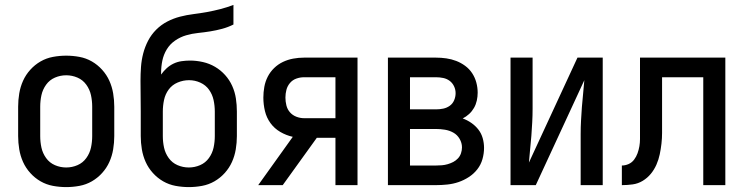

<svg xmlns="http://www.w3.org/2000/svg" viewBox="-20 -755 3040 783"><path d="M250 8Q223 8 196 3Q169 -2 145.5 -15.5Q122 -29 103.5 -49.5Q85 -70 74 -94.5Q63 -119 58.5 -146Q54 -173 54 -200V-320Q54 -347 58.5 -374Q63 -401 74 -425.5Q85 -450 103.5 -470.5Q122 -491 145.5 -504.5Q169 -518 196 -523Q223 -528 250 -528Q277 -528 304 -523Q331 -518 354.5 -504.5Q378 -491 396.5 -470.5Q415 -450 426 -425.5Q437 -401 441.5 -374Q446 -347 446 -320V-200Q446 -173 441.5 -146Q437 -119 426 -94.5Q415 -70 396.5 -49.5Q378 -29 354.5 -15.5Q331 -2 304 3Q277 8 250 8ZM250 -72Q274 -72 296 -81.5Q318 -91 332 -110.5Q346 -130 351 -153Q356 -176 356 -200V-320Q356 -344 351 -367Q346 -390 332 -409.5Q318 -429 296 -438.5Q274 -448 250 -448Q226 -448 204 -438.5Q182 -429 168 -409.5Q154 -390 149 -367Q144 -344 144 -320V-200Q144 -176 149 -153Q154 -130 168 -110.5Q182 -91 204 -81.5Q226 -72 250 -72Z M750 8Q723 8 696 3Q669 -2 645.5 -15.5Q622 -29 603.5 -49.5Q585 -70 574 -94.5Q563 -119 558.5 -146Q554 -173 554 -200V-300Q554 -332 553.5 -363.5Q553 -395 553 -426Q553 -454 555 -482Q557 -510 564 -537Q571 -564 584 -589Q597 -614 617 -634Q637 -654 662 -667Q687 -680 714 -687Q741 -694 769 -697.5Q797 -701 824.5 -706Q852 -711 879 -718Q906 -725 932 -735V-655Q910 -644 886 -637.5Q862 -631 837 -627Q812 -623 787.5 -620.5Q763 -618 739 -611Q715 -604 694 -589.5Q673 -575 660 -553.5Q647 -532 642 -507.5Q637 -483 637 -458Q637 -456 637 -454.5Q637 -453 637 -451Q647 -465 659.5 -476.5Q672 -488 687.5 -495.5Q703 -503 720.5 -505.5Q738 -508 755 -508Q781 -508 807.5 -502Q834 -496 857 -482.5Q880 -469 898 -449Q916 -429 927 -404.5Q938 -380 942 -353.5Q946 -327 946 -300V-200Q946 -173 941.5 -146Q937 -119 926 -94.5Q915 -70 896.5 -49.5Q878 -29 854.5 -15.5Q831 -2 804 3Q777 8 750 8ZM750 -72Q774 -72 796 -81.5Q818 -91 832 -110.5Q846 -130 851 -153Q856 -176 856 -200V-300Q856 -324 851 -347Q846 -370 832.5 -389Q819 -408 797 -418Q775 -428 751 -428Q751 -428 751 -428Q751 -428 751 -428Q727 -428 704.5 -418.5Q682 -409 668 -390Q654 -371 649 -347.5Q644 -324 644 -300V-200Q644 -176 649 -153Q654 -130 668 -110.5Q682 -91 704 -81.5Q726 -72 750 -72Z M1033 0 1174 -197Q1147 -203 1123 -217Q1099 -231 1083 -253Q1067 -275 1060.5 -302Q1054 -329 1054 -357Q1054 -379 1058 -401Q1062 -423 1072 -442.5Q1082 -462 1098 -477.5Q1114 -493 1134 -502.5Q1154 -512 1176 -516Q1198 -520 1220 -520H1438V0H1348V-193H1272L1133 0ZM1348 -273V-440H1220Q1204 -440 1188.5 -434.5Q1173 -429 1162.5 -416.5Q1152 -404 1148 -388.5Q1144 -373 1144 -357Q1144 -341 1148 -325Q1152 -309 1162.5 -297Q1173 -285 1188.5 -279Q1204 -273 1220 -273Z M1562 0V-520H1758Q1779 -520 1800 -517Q1821 -514 1840.5 -506.5Q1860 -499 1877 -486.5Q1894 -474 1905.5 -456.5Q1917 -439 1922.5 -418.5Q1928 -398 1928 -377Q1928 -361 1924.5 -345Q1921 -329 1913 -315Q1905 -301 1893 -290Q1881 -279 1867 -272Q1886 -265 1902.5 -253.5Q1919 -242 1931 -226.5Q1943 -211 1948.5 -191.5Q1954 -172 1954 -152Q1954 -129 1947.5 -106Q1941 -83 1926.5 -64.5Q1912 -46 1892 -33Q1872 -20 1850 -12.5Q1828 -5 1804.5 -2.5Q1781 0 1758 0ZM1652 -309H1758Q1773 -309 1787.5 -312Q1802 -315 1814 -323.5Q1826 -332 1832 -346Q1838 -360 1838 -375Q1838 -390 1831.5 -403.5Q1825 -417 1813.5 -425.5Q1802 -434 1787.5 -437Q1773 -440 1758 -440H1652ZM1652 -80H1758Q1770 -80 1782 -81Q1794 -82 1806 -85.5Q1818 -89 1828.5 -94.5Q1839 -100 1847.5 -109Q1856 -118 1860 -130Q1864 -142 1864 -154Q1864 -172 1854.5 -188.5Q1845 -205 1829 -214Q1813 -223 1794.5 -226Q1776 -229 1758 -229H1652Z M2062 0V-520H2152V-312Q2152 -284 2150.5 -256.5Q2149 -229 2147 -201.5Q2145 -174 2142 -147Q2139 -120 2137 -92L2335 -520H2438V0H2348V-208Q2348 -236 2349.5 -263.5Q2351 -291 2353 -318.5Q2355 -346 2358 -373Q2361 -400 2363 -428L2165 0Z M2516 0V-80Q2530 -80 2543.5 -86Q2557 -92 2566 -104Q2575 -116 2580 -130Q2585 -144 2587.5 -158.5Q2590 -173 2590 -187.5Q2590 -202 2590 -217Q2590 -220 2590 -223Q2590 -226 2590 -230V-231Q2590 -238 2590 -246Q2590 -254 2590 -261V-520H2938V0H2848V-440H2680V-261Q2680 -261 2680 -260.5Q2680 -260 2680 -260V-259Q2680 -259 2680 -258.5Q2680 -258 2680 -258V-257Q2680 -235 2680 -213Q2680 -191 2677.5 -169Q2675 -147 2670.5 -125.5Q2666 -104 2657 -83.5Q2648 -63 2634 -46Q2620 -29 2601 -17.5Q2582 -6 2560 -3Q2538 0 2516 0Z"/></svg>

Font: Iosevka SS04 Medium
Style: Regular
Weight: 500
Monospace: yes
Designer: Belleve Invis
Foundry: Belleve Invis
Version: Version 19.0.0; ttfautohint (v1.8.4)